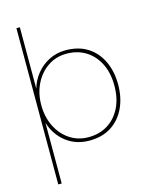

<svg xmlns="http://www.w3.org/2000/svg" viewBox="-132 -789 851 1078"><g transform="rotate(-15 293.5 -250.0)"><path d="M70 204V-704H90V-347Q103 -393 133 -430.5Q163 -468 207 -490.5Q251 -513 304 -513Q379 -513 431.5 -479.5Q484 -446 512 -386.5Q540 -327 540 -251Q540 -175 512 -115.5Q484 -56 431.5 -22Q379 12 304 12Q227 12 170.5 -31Q114 -74 90 -148V204ZM304 -8Q367 -8 415 -37.5Q463 -67 490.5 -121.5Q518 -176 518 -251Q518 -325 490.5 -379.5Q463 -434 415 -463.5Q367 -493 304 -493Q243 -493 195.5 -461Q148 -429 120.5 -374Q93 -319 93 -251Q93 -181 120.5 -126Q148 -71 195.5 -39.5Q243 -8 304 -8Z"/></g></svg>

Font: DM Sans 17pt Thin
Style: Regular
Weight: 250
Version: Version 4.004;gftools[0.9.30]